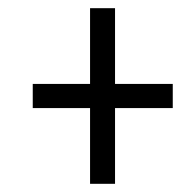

<svg xmlns="http://www.w3.org/2000/svg" viewBox="-20 -592 465 469"><path d="M200 -143H261V-328H402V-387H261V-572H200V-387H60V-328H200Z"/></svg>

Font: Noto Serif Tamil ExtraCondensed Medium
Style: Italic
Weight: 500
Width: 2
Italic angle: -12°
Designer: Indian Type Foundry, Tom Grace, and the Monotype Design Team
Foundry: Monotype Imaging Inc.
Version: Version 2.003